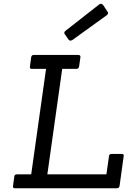

<svg xmlns="http://www.w3.org/2000/svg" viewBox="-20 -1014 710 1034"><path d="M555 -932 369 -798Q356 -791 349 -801L329 -830Q321 -839 334 -849L514 -990Q519 -994 523 -994L534 -989L559 -951Q567 -942 555 -932ZM608 0H61Q48 0 50 -12L57 -63Q58 -75 71 -75H148L228 -643H151Q140 -643 141 -655L148 -706Q150 -718 162 -718H401Q415 -718 413 -705L406 -656Q404 -643 391 -643H315L235 -75H553L567 -173Q568 -185 581 -185H636Q648 -185 646 -173L624 -13Q622 0 608 0Z"/></svg>

Font: Sanchez
Style: Italic
Weight: 400
Designer: Daniel Hernández
Foundry: LatinoType
Version: Version 1.001